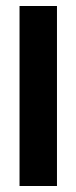

<svg xmlns="http://www.w3.org/2000/svg" viewBox="-20 -620 255 640"><path d="M45.1 0V-600H169.9V0Z"/></svg>

Font: Big Shoulders Stencil Thin
Style: Regular
Weight: 100
Designer: Patric King
Foundry: XO Type Co
Version: Version 2.001